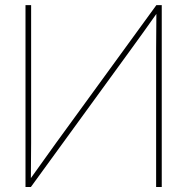

<svg xmlns="http://www.w3.org/2000/svg" viewBox="-20 -748 749 768"><path d="M627 0H604.5V-551.3Q604.5 -586.4 605 -621.6Q605.5 -656.7 605.5 -692.4Q580.1 -656.7 555.2 -621.6Q530.3 -586.4 504.4 -551.3L103.5 0H82V-727.5H104.5V-175.3Q104.5 -140.1 104 -105.5Q103.5 -70.8 103.5 -35.6Q128.9 -70.8 153.6 -105.5Q178.2 -140.1 203.6 -175.3L605.5 -727.5H627Z"/></svg>

Font: Inter Display Thin
Style: Regular
Weight: 100
Designer: Rasmus Andersson
Foundry: rsms
Version: Version 4.000;git-a52131595